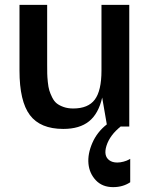

<svg xmlns="http://www.w3.org/2000/svg" viewBox="-20 -520 624 789"><path d="M478 0 477.1 -1Q431.6 34.7 417.5 79.1Q404.8 120.1 428.7 138.2Q441.4 147.9 461.9 147.9Q474.1 147.9 487.5 144.3Q501 140.6 507.8 136.7L515.1 132.8V229Q484.9 249 444.8 249Q400.4 249 373.8 220.7Q347.2 192.4 343.5 152.6Q339.8 112.8 359.4 67.6Q378.9 22.5 418.9 -8.8L399.9 -119.1Q384.8 -52.7 345.9 -21.5Q307.1 9.8 240.2 9.8Q145.5 9.8 102.8 -47.1Q60.1 -104 60.1 -230V-500H173.8V-252.9Q173.8 -230.5 174.1 -217.5Q174.3 -204.6 176.5 -183.1Q178.7 -161.6 182.6 -148.7Q186.5 -135.7 194.3 -119.9Q202.1 -104 213.1 -95.2Q224.1 -86.4 241.5 -80.3Q258.8 -74.2 280.8 -74.2Q342.3 -74.2 369.6 -110.8Q397 -147.5 397 -230V-500H511.2V0Z"/></svg>

Font: Fivo Sans Modern Med
Style: Regular
Weight: 450
Designer: Alexander Slobzheninov
Foundry: Alexander Slobzheninov
Version: 1.0